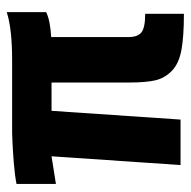

<svg xmlns="http://www.w3.org/2000/svg" viewBox="-18 -538 566 570"><g transform="rotate(-90 265.0 -253.0)"><path d="M305 -154V-383H221L195 0H60L86 -383L4 -370V-487Q29 -492 66.5 -495Q104 -498 129 -499L154 -500H370Q465 -500 514 -516V-399Q490 -387 440 -384V-154Q440 -127 454 -116Q468 -105 509 -105V10Q441 10 401 2.5Q361 -5 339.5 -26Q318 -47 311.5 -75Q305 -103 305 -154Z"/></g></svg>

Font: TitilliumText22L Xb
Style: Bold
Weight: 400
Designer: Campivisivi
Foundry: Campivisivi
Version: 1.000